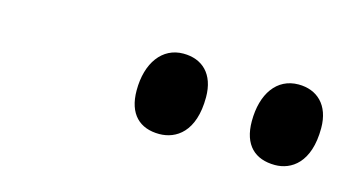

<svg xmlns="http://www.w3.org/2000/svg" viewBox="-34 -863 645 343"><g transform="rotate(15 288.5 -691.0)"><path d="M483 -616C513 -616 546 -637 546 -701C546 -744 521 -766 487 -766C447 -766 423 -732 423 -681C423 -637 446 -616 483 -616ZM269 -616C300 -616 333 -637 333 -701C333 -744 309 -766 274 -766C235 -766 210 -732 210 -681C210 -637 233 -616 269 -616Z"/></g></svg>

Font: Noto Serif Display ExtraBold
Style: Italic
Weight: 800
Italic angle: -12°
Designer: Monotype Design Team
Foundry: Monotype Imaging Inc.
Version: Version 2.009